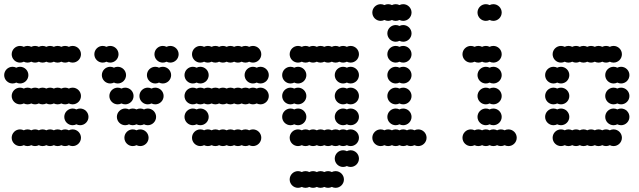

<svg xmlns="http://www.w3.org/2000/svg" viewBox="-20 -700 3064 920"><path d="M36 -40C36 -18 54 0 76 0C82.5 0 88.6 -1.6 94 -4.3C99.4 -1.6 105.5 0 112 0C118.5 0 124.6 -1.6 130 -4.3C135.4 -1.6 141.5 0 148 0C154.5 0 160.6 -1.6 166 -4.3C171.4 -1.6 177.5 0 184 0C190.5 0 196.6 -1.6 202 -4.3C207.4 -1.6 213.5 0 220 0C226.5 0 232.6 -1.6 238 -4.3C243.4 -1.6 249.5 0 256 0C262.5 0 268.6 -1.6 274 -4.3C279.4 -1.6 285.5 0 292 0C298.5 0 304.6 -1.6 310 -4.3C315.4 -1.6 321.5 0 328 0C350 0 368 -18 368 -40C368 -62 350 -80 328 -80C321.5 -80 315.4 -78.4 310 -75.7C304.6 -78.4 298.5 -80 292 -80C285.5 -80 279.4 -78.4 274 -75.7C268.6 -78.4 262.5 -80 256 -80C249.5 -80 243.4 -78.4 238 -75.7C232.6 -78.4 226.5 -80 220 -80C213.5 -80 207.4 -78.4 202 -75.7C196.6 -78.4 190.5 -80 184 -80C177.5 -80 171.4 -78.4 166 -75.7C160.6 -78.4 154.5 -80 148 -80C141.5 -80 135.4 -78.4 130 -75.7C124.6 -78.4 118.5 -80 112 -80C105.5 -80 99.4 -78.4 94 -75.7C88.6 -78.4 82.5 -80 76 -80C54 -80 36 -62 36 -40ZM288 -140C288 -118 306 -100 328 -100C334.5 -100 340.6 -101.6 346 -104.3C351.4 -101.6 357.5 -100 364 -100C386 -100 404 -118 404 -140C404 -162 386 -180 364 -180C357.5 -180 351.4 -178.4 346 -175.7C340.6 -178.4 334.5 -180 328 -180C306 -180 288 -162 288 -140ZM36 -240C36 -218 54 -200 76 -200C82.5 -200 88.6 -201.6 94 -204.3C99.4 -201.6 105.5 -200 112 -200C118.5 -200 124.6 -201.6 130 -204.3C135.4 -201.6 141.5 -200 148 -200C154.5 -200 160.6 -201.6 166 -204.3C171.4 -201.6 177.5 -200 184 -200C190.5 -200 196.6 -201.6 202 -204.3C207.4 -201.6 213.5 -200 220 -200C226.5 -200 232.6 -201.6 238 -204.3C243.4 -201.6 249.5 -200 256 -200C262.5 -200 268.6 -201.6 274 -204.3C279.4 -201.6 285.5 -200 292 -200C298.5 -200 304.6 -201.6 310 -204.3C315.4 -201.6 321.5 -200 328 -200C350 -200 368 -218 368 -240C368 -262 350 -280 328 -280C321.5 -280 315.4 -278.4 310 -275.7C304.6 -278.4 298.5 -280 292 -280C285.5 -280 279.4 -278.4 274 -275.7C268.6 -278.4 262.5 -280 256 -280C249.5 -280 243.4 -278.4 238 -275.7C232.6 -278.4 226.5 -280 220 -280C213.5 -280 207.4 -278.4 202 -275.7C196.6 -278.4 190.5 -280 184 -280C177.5 -280 171.4 -278.4 166 -275.7C160.6 -278.4 154.5 -280 148 -280C141.5 -280 135.4 -278.4 130 -275.7C124.6 -278.4 118.5 -280 112 -280C105.5 -280 99.4 -278.4 94 -275.7C88.6 -278.4 82.5 -280 76 -280C54 -280 36 -262 36 -240ZM0 -340C0 -318 18 -300 40 -300C46.5 -300 52.6 -301.6 58 -304.3C63.4 -301.6 69.5 -300 76 -300C98 -300 116 -318 116 -340C116 -362 98 -380 76 -380C69.5 -380 63.4 -378.4 58 -375.7C52.6 -378.4 46.5 -380 40 -380C18 -380 0 -362 0 -340ZM36 -440C36 -418 54 -400 76 -400C82.5 -400 88.6 -401.6 94 -404.3C99.4 -401.6 105.5 -400 112 -400C118.5 -400 124.6 -401.6 130 -404.3C135.4 -401.6 141.5 -400 148 -400C154.5 -400 160.6 -401.6 166 -404.3C171.4 -401.6 177.5 -400 184 -400C190.5 -400 196.6 -401.6 202 -404.3C207.4 -401.6 213.5 -400 220 -400C226.5 -400 232.6 -401.6 238 -404.3C243.4 -401.6 249.5 -400 256 -400C262.5 -400 268.6 -401.6 274 -404.3C279.4 -401.6 285.5 -400 292 -400C298.5 -400 304.6 -401.6 310 -404.3C315.4 -401.6 321.5 -400 328 -400C350 -400 368 -418 368 -440C368 -462 350 -480 328 -480C321.5 -480 315.4 -478.4 310 -475.7C304.6 -478.4 298.5 -480 292 -480C285.5 -480 279.4 -478.4 274 -475.7C268.6 -478.4 262.5 -480 256 -480C249.5 -480 243.4 -478.4 238 -475.7C232.6 -478.4 226.5 -480 220 -480C213.5 -480 207.4 -478.4 202 -475.7C196.6 -478.4 190.5 -480 184 -480C177.5 -480 171.4 -478.4 166 -475.7C160.6 -478.4 154.5 -480 148 -480C141.5 -480 135.4 -478.4 130 -475.7C124.6 -478.4 118.5 -480 112 -480C105.5 -480 99.4 -478.4 94 -475.7C88.6 -478.4 82.5 -480 76 -480C54 -480 36 -462 36 -440Z M576 -40C576 -18 594 0 616 0C622.5 0 628.6 -1.6 634 -4.3C639.4 -1.6 645.5 0 652 0C674 0 692 -18 692 -40C692 -62 674 -80 652 -80C645.5 -80 639.4 -78.4 634 -75.7C628.6 -78.4 622.5 -80 616 -80C594 -80 576 -62 576 -40ZM540 -140C540 -118 558 -100 580 -100C586.5 -100 592.6 -101.6 598 -104.3C603.4 -101.6 609.5 -100 616 -100C622.5 -100 628.6 -101.6 634 -104.3C639.4 -101.6 645.5 -100 652 -100C658.5 -100 664.6 -101.6 670 -104.3C675.4 -101.6 681.5 -100 688 -100C710 -100 728 -118 728 -140C728 -162 710 -180 688 -180C681.5 -180 675.4 -178.4 670 -175.7C664.6 -178.4 658.5 -180 652 -180C645.5 -180 639.4 -178.4 634 -175.7C628.6 -178.4 622.5 -180 616 -180C609.5 -180 603.4 -178.4 598 -175.7C592.6 -178.4 586.5 -180 580 -180C558 -180 540 -162 540 -140ZM648 -240C648 -218 666 -200 688 -200C694.5 -200 700.6 -201.6 706 -204.3C711.4 -201.6 717.5 -200 724 -200C746 -200 764 -218 764 -240C764 -262 746 -280 724 -280C717.5 -280 711.4 -278.4 706 -275.7C700.6 -278.4 694.5 -280 688 -280C666 -280 648 -262 648 -240ZM504 -240C504 -218 522 -200 544 -200C550.5 -200 556.6 -201.6 562 -204.3C567.4 -201.6 573.5 -200 580 -200C602 -200 620 -218 620 -240C620 -262 602 -280 580 -280C573.5 -280 567.4 -278.4 562 -275.7C556.6 -278.4 550.5 -280 544 -280C522 -280 504 -262 504 -240ZM684 -340C684 -318 702 -300 724 -300C730.5 -300 736.6 -301.6 742 -304.3C747.4 -301.6 753.5 -300 760 -300C782 -300 800 -318 800 -340C800 -362 782 -380 760 -380C753.5 -380 747.4 -378.4 742 -375.7C736.6 -378.4 730.5 -380 724 -380C702 -380 684 -362 684 -340ZM468 -340C468 -318 486 -300 508 -300C514.5 -300 520.6 -301.6 526 -304.3C531.4 -301.6 537.5 -300 544 -300C566 -300 584 -318 584 -340C584 -362 566 -380 544 -380C537.5 -380 531.4 -378.4 526 -375.7C520.6 -378.4 514.5 -380 508 -380C486 -380 468 -362 468 -340ZM720 -440C720 -418 738 -400 760 -400C766.5 -400 772.6 -401.6 778 -404.3C783.4 -401.6 789.5 -400 796 -400C818 -400 836 -418 836 -440C836 -462 818 -480 796 -480C789.5 -480 783.4 -478.4 778 -475.7C772.6 -478.4 766.5 -480 760 -480C738 -480 720 -462 720 -440ZM432 -440C432 -418 450 -400 472 -400C478.5 -400 484.6 -401.6 490 -404.3C495.4 -401.6 501.5 -400 508 -400C530 -400 548 -418 548 -440C548 -462 530 -480 508 -480C501.5 -480 495.4 -478.4 490 -475.7C484.6 -478.4 478.5 -480 472 -480C450 -480 432 -462 432 -440Z M900 -40C900 -18 918 0 940 0C946.5 0 952.6 -1.6 958 -4.3C963.4 -1.6 969.5 0 976 0C982.5 0 988.6 -1.6 994 -4.3C999.4 -1.6 1005.5 0 1012 0C1018.5 0 1024.6 -1.6 1030 -4.3C1035.4 -1.6 1041.5 0 1048 0C1054.5 0 1060.6 -1.6 1066 -4.3C1071.4 -1.6 1077.5 0 1084 0C1090.5 0 1096.6 -1.6 1102 -4.3C1107.4 -1.6 1113.5 0 1120 0C1126.5 0 1132.6 -1.6 1138 -4.3C1143.4 -1.6 1149.5 0 1156 0C1162.5 0 1168.6 -1.6 1174 -4.3C1179.4 -1.6 1185.5 0 1192 0C1214 0 1232 -18 1232 -40C1232 -62 1214 -80 1192 -80C1185.5 -80 1179.4 -78.4 1174 -75.7C1168.6 -78.4 1162.5 -80 1156 -80C1149.5 -80 1143.4 -78.4 1138 -75.7C1132.6 -78.4 1126.5 -80 1120 -80C1113.5 -80 1107.4 -78.4 1102 -75.7C1096.6 -78.4 1090.5 -80 1084 -80C1077.5 -80 1071.4 -78.4 1066 -75.7C1060.6 -78.4 1054.5 -80 1048 -80C1041.5 -80 1035.4 -78.4 1030 -75.7C1024.6 -78.4 1018.5 -80 1012 -80C1005.5 -80 999.4 -78.4 994 -75.7C988.6 -78.4 982.5 -80 976 -80C969.5 -80 963.4 -78.4 958 -75.7C952.6 -78.4 946.5 -80 940 -80C918 -80 900 -62 900 -40ZM864 -140C864 -118 882 -100 904 -100C910.5 -100 916.6 -101.6 922 -104.3C927.4 -101.6 933.5 -100 940 -100C962 -100 980 -118 980 -140C980 -162 962 -180 940 -180C933.5 -180 927.4 -178.4 922 -175.7C916.6 -178.4 910.5 -180 904 -180C882 -180 864 -162 864 -140ZM864 -240C864 -218 882 -200 904 -200C910.5 -200 916.6 -201.6 922 -204.3C927.4 -201.6 933.5 -200 940 -200C946.5 -200 952.6 -201.6 958 -204.3C963.4 -201.6 969.5 -200 976 -200C982.5 -200 988.6 -201.6 994 -204.3C999.4 -201.6 1005.5 -200 1012 -200C1018.5 -200 1024.6 -201.6 1030 -204.3C1035.4 -201.6 1041.5 -200 1048 -200C1054.5 -200 1060.6 -201.6 1066 -204.3C1071.4 -201.6 1077.5 -200 1084 -200C1090.5 -200 1096.6 -201.6 1102 -204.3C1107.4 -201.6 1113.5 -200 1120 -200C1126.5 -200 1132.6 -201.6 1138 -204.3C1143.4 -201.6 1149.5 -200 1156 -200C1162.5 -200 1168.6 -201.6 1174 -204.3C1179.4 -201.6 1185.5 -200 1192 -200C1198.5 -200 1204.6 -201.6 1210 -204.3C1215.4 -201.6 1221.5 -200 1228 -200C1250 -200 1268 -218 1268 -240C1268 -262 1250 -280 1228 -280C1221.5 -280 1215.4 -278.4 1210 -275.7C1204.6 -278.4 1198.5 -280 1192 -280C1185.5 -280 1179.4 -278.4 1174 -275.7C1168.6 -278.4 1162.5 -280 1156 -280C1149.5 -280 1143.4 -278.4 1138 -275.7C1132.6 -278.4 1126.5 -280 1120 -280C1113.5 -280 1107.4 -278.4 1102 -275.7C1096.6 -278.4 1090.5 -280 1084 -280C1077.5 -280 1071.4 -278.4 1066 -275.7C1060.6 -278.4 1054.5 -280 1048 -280C1041.5 -280 1035.4 -278.4 1030 -275.7C1024.6 -278.4 1018.5 -280 1012 -280C1005.5 -280 999.4 -278.4 994 -275.7C988.6 -278.4 982.5 -280 976 -280C969.5 -280 963.4 -278.4 958 -275.7C952.6 -278.4 946.5 -280 940 -280C933.5 -280 927.4 -278.4 922 -275.7C916.6 -278.4 910.5 -280 904 -280C882 -280 864 -262 864 -240ZM1152 -340C1152 -318 1170 -300 1192 -300C1198.5 -300 1204.6 -301.6 1210 -304.3C1215.4 -301.6 1221.5 -300 1228 -300C1250 -300 1268 -318 1268 -340C1268 -362 1250 -380 1228 -380C1221.5 -380 1215.4 -378.4 1210 -375.7C1204.6 -378.4 1198.5 -380 1192 -380C1170 -380 1152 -362 1152 -340ZM864 -340C864 -318 882 -300 904 -300C910.5 -300 916.6 -301.6 922 -304.3C927.4 -301.6 933.5 -300 940 -300C962 -300 980 -318 980 -340C980 -362 962 -380 940 -380C933.5 -380 927.4 -378.4 922 -375.7C916.6 -378.4 910.5 -380 904 -380C882 -380 864 -362 864 -340ZM900 -440C900 -418 918 -400 940 -400C946.5 -400 952.6 -401.6 958 -404.3C963.4 -401.6 969.5 -400 976 -400C982.5 -400 988.6 -401.6 994 -404.3C999.4 -401.6 1005.5 -400 1012 -400C1018.5 -400 1024.6 -401.6 1030 -404.3C1035.4 -401.6 1041.5 -400 1048 -400C1054.5 -400 1060.6 -401.6 1066 -404.3C1071.4 -401.6 1077.5 -400 1084 -400C1090.5 -400 1096.6 -401.6 1102 -404.3C1107.4 -401.6 1113.5 -400 1120 -400C1126.5 -400 1132.6 -401.6 1138 -404.3C1143.4 -401.6 1149.5 -400 1156 -400C1162.5 -400 1168.6 -401.6 1174 -404.3C1179.4 -401.6 1185.5 -400 1192 -400C1214 -400 1232 -418 1232 -440C1232 -462 1214 -480 1192 -480C1185.5 -480 1179.4 -478.4 1174 -475.7C1168.6 -478.4 1162.5 -480 1156 -480C1149.5 -480 1143.4 -478.4 1138 -475.7C1132.6 -478.4 1126.5 -480 1120 -480C1113.5 -480 1107.4 -478.4 1102 -475.7C1096.6 -478.4 1090.5 -480 1084 -480C1077.5 -480 1071.4 -478.4 1066 -475.7C1060.6 -478.4 1054.5 -480 1048 -480C1041.5 -480 1035.4 -478.4 1030 -475.7C1024.6 -478.4 1018.5 -480 1012 -480C1005.5 -480 999.4 -478.4 994 -475.7C988.6 -478.4 982.5 -480 976 -480C969.5 -480 963.4 -478.4 958 -475.7C952.6 -478.4 946.5 -480 940 -480C918 -480 900 -462 900 -440Z M1368 160C1368 182 1386 200 1408 200C1414.5 200 1420.6 198.4 1426 195.7C1431.4 198.4 1437.5 200 1444 200C1450.5 200 1456.6 198.4 1462 195.7C1467.4 198.4 1473.5 200 1480 200C1486.5 200 1492.6 198.4 1498 195.7C1503.4 198.4 1509.5 200 1516 200C1522.5 200 1528.6 198.4 1534 195.7C1539.4 198.4 1545.5 200 1552 200C1558.5 200 1564.6 198.4 1570 195.7C1575.4 198.4 1581.5 200 1588 200C1610 200 1628 182 1628 160C1628 138 1610 120 1588 120C1581.5 120 1575.4 121.6 1570 124.3C1564.6 121.6 1558.5 120 1552 120C1545.5 120 1539.4 121.6 1534 124.3C1528.6 121.6 1522.5 120 1516 120C1509.5 120 1503.4 121.6 1498 124.3C1492.6 121.6 1486.5 120 1480 120C1473.5 120 1467.4 121.6 1462 124.3C1456.6 121.6 1450.5 120 1444 120C1437.5 120 1431.4 121.6 1426 124.3C1420.6 121.6 1414.5 120 1408 120C1386 120 1368 138 1368 160ZM1584 60C1584 82 1602 100 1624 100C1630.5 100 1636.6 98.4 1642 95.7C1647.4 98.4 1653.5 100 1660 100C1682 100 1700 82 1700 60C1700 38 1682 20 1660 20C1653.5 20 1647.4 21.6 1642 24.3C1636.6 21.6 1630.5 20 1624 20C1602 20 1584 38 1584 60ZM1368 -40C1368 -18 1386 0 1408 0C1414.5 0 1420.6 -1.6 1426 -4.3C1431.4 -1.6 1437.5 0 1444 0C1450.5 0 1456.6 -1.6 1462 -4.3C1467.4 -1.6 1473.5 0 1480 0C1486.5 0 1492.6 -1.6 1498 -4.3C1503.4 -1.6 1509.5 0 1516 0C1522.5 0 1528.6 -1.6 1534 -4.3C1539.4 -1.6 1545.5 0 1552 0C1558.5 0 1564.6 -1.6 1570 -4.3C1575.4 -1.6 1581.5 0 1588 0C1594.5 0 1600.6 -1.6 1606 -4.3C1611.4 -1.6 1617.5 0 1624 0C1630.5 0 1636.6 -1.6 1642 -4.3C1647.4 -1.6 1653.5 0 1660 0C1682 0 1700 -18 1700 -40C1700 -62 1682 -80 1660 -80C1653.5 -80 1647.4 -78.4 1642 -75.7C1636.6 -78.4 1630.5 -80 1624 -80C1617.5 -80 1611.4 -78.4 1606 -75.7C1600.6 -78.4 1594.5 -80 1588 -80C1581.5 -80 1575.4 -78.4 1570 -75.7C1564.6 -78.4 1558.5 -80 1552 -80C1545.5 -80 1539.4 -78.4 1534 -75.7C1528.6 -78.4 1522.5 -80 1516 -80C1509.5 -80 1503.4 -78.4 1498 -75.7C1492.6 -78.4 1486.5 -80 1480 -80C1473.5 -80 1467.4 -78.4 1462 -75.7C1456.6 -78.4 1450.5 -80 1444 -80C1437.5 -80 1431.4 -78.4 1426 -75.7C1420.6 -78.4 1414.5 -80 1408 -80C1386 -80 1368 -62 1368 -40ZM1584 -140C1584 -118 1602 -100 1624 -100C1630.5 -100 1636.6 -101.6 1642 -104.3C1647.4 -101.6 1653.5 -100 1660 -100C1682 -100 1700 -118 1700 -140C1700 -162 1682 -180 1660 -180C1653.5 -180 1647.4 -178.4 1642 -175.7C1636.6 -178.4 1630.5 -180 1624 -180C1602 -180 1584 -162 1584 -140ZM1332 -140C1332 -118 1350 -100 1372 -100C1378.5 -100 1384.6 -101.6 1390 -104.3C1395.4 -101.6 1401.5 -100 1408 -100C1430 -100 1448 -118 1448 -140C1448 -162 1430 -180 1408 -180C1401.5 -180 1395.4 -178.4 1390 -175.7C1384.6 -178.4 1378.5 -180 1372 -180C1350 -180 1332 -162 1332 -140ZM1584 -240C1584 -218 1602 -200 1624 -200C1630.5 -200 1636.6 -201.6 1642 -204.3C1647.4 -201.6 1653.5 -200 1660 -200C1682 -200 1700 -218 1700 -240C1700 -262 1682 -280 1660 -280C1653.5 -280 1647.4 -278.4 1642 -275.7C1636.6 -278.4 1630.5 -280 1624 -280C1602 -280 1584 -262 1584 -240ZM1332 -240C1332 -218 1350 -200 1372 -200C1378.5 -200 1384.6 -201.6 1390 -204.3C1395.4 -201.6 1401.5 -200 1408 -200C1430 -200 1448 -218 1448 -240C1448 -262 1430 -280 1408 -280C1401.5 -280 1395.4 -278.4 1390 -275.7C1384.6 -278.4 1378.5 -280 1372 -280C1350 -280 1332 -262 1332 -240ZM1584 -340C1584 -318 1602 -300 1624 -300C1630.5 -300 1636.6 -301.6 1642 -304.3C1647.4 -301.6 1653.5 -300 1660 -300C1682 -300 1700 -318 1700 -340C1700 -362 1682 -380 1660 -380C1653.5 -380 1647.4 -378.4 1642 -375.7C1636.6 -378.4 1630.5 -380 1624 -380C1602 -380 1584 -362 1584 -340ZM1332 -340C1332 -318 1350 -300 1372 -300C1378.5 -300 1384.6 -301.6 1390 -304.3C1395.4 -301.6 1401.5 -300 1408 -300C1430 -300 1448 -318 1448 -340C1448 -362 1430 -380 1408 -380C1401.5 -380 1395.4 -378.4 1390 -375.7C1384.6 -378.4 1378.5 -380 1372 -380C1350 -380 1332 -362 1332 -340ZM1368 -440C1368 -418 1386 -400 1408 -400C1414.5 -400 1420.6 -401.6 1426 -404.3C1431.4 -401.6 1437.5 -400 1444 -400C1450.5 -400 1456.6 -401.6 1462 -404.3C1467.4 -401.6 1473.5 -400 1480 -400C1486.5 -400 1492.6 -401.6 1498 -404.3C1503.4 -401.6 1509.5 -400 1516 -400C1522.5 -400 1528.6 -401.6 1534 -404.3C1539.4 -401.6 1545.5 -400 1552 -400C1558.5 -400 1564.6 -401.6 1570 -404.3C1575.4 -401.6 1581.5 -400 1588 -400C1594.5 -400 1600.6 -401.6 1606 -404.3C1611.4 -401.6 1617.5 -400 1624 -400C1630.5 -400 1636.6 -401.6 1642 -404.3C1647.4 -401.6 1653.5 -400 1660 -400C1682 -400 1700 -418 1700 -440C1700 -462 1682 -480 1660 -480C1653.5 -480 1647.4 -478.4 1642 -475.7C1636.6 -478.4 1630.5 -480 1624 -480C1617.5 -480 1611.4 -478.4 1606 -475.7C1600.6 -478.4 1594.5 -480 1588 -480C1581.5 -480 1575.4 -478.4 1570 -475.7C1564.6 -478.4 1558.5 -480 1552 -480C1545.5 -480 1539.4 -478.4 1534 -475.7C1528.6 -478.4 1522.5 -480 1516 -480C1509.5 -480 1503.4 -478.4 1498 -475.7C1492.6 -478.4 1486.5 -480 1480 -480C1473.5 -480 1467.4 -478.4 1462 -475.7C1456.6 -478.4 1450.5 -480 1444 -480C1437.5 -480 1431.4 -478.4 1426 -475.7C1420.6 -478.4 1414.5 -480 1408 -480C1386 -480 1368 -462 1368 -440Z M1764 -40C1764 -18 1782 0 1804 0C1810.5 0 1816.6 -1.6 1822 -4.3C1827.4 -1.6 1833.5 0 1840 0C1846.5 0 1852.6 -1.6 1858 -4.3C1863.4 -1.6 1869.5 0 1876 0C1882.5 0 1888.6 -1.6 1894 -4.3C1899.4 -1.6 1905.5 0 1912 0C1918.5 0 1924.6 -1.6 1930 -4.3C1935.4 -1.6 1941.5 0 1948 0C1954.5 0 1960.6 -1.6 1966 -4.3C1971.4 -1.6 1977.5 0 1984 0C2006 0 2024 -18 2024 -40C2024 -62 2006 -80 1984 -80C1977.5 -80 1971.4 -78.4 1966 -75.7C1960.6 -78.4 1954.5 -80 1948 -80C1941.5 -80 1935.4 -78.4 1930 -75.7C1924.6 -78.4 1918.5 -80 1912 -80C1905.5 -80 1899.4 -78.4 1894 -75.7C1888.6 -78.4 1882.5 -80 1876 -80C1869.5 -80 1863.4 -78.4 1858 -75.7C1852.6 -78.4 1846.5 -80 1840 -80C1833.5 -80 1827.4 -78.4 1822 -75.7C1816.6 -78.4 1810.5 -80 1804 -80C1782 -80 1764 -62 1764 -40ZM1836 -140C1836 -118 1854 -100 1876 -100C1882.5 -100 1888.6 -101.6 1894 -104.3C1899.4 -101.6 1905.5 -100 1912 -100C1934 -100 1952 -118 1952 -140C1952 -162 1934 -180 1912 -180C1905.5 -180 1899.4 -178.4 1894 -175.7C1888.6 -178.4 1882.5 -180 1876 -180C1854 -180 1836 -162 1836 -140ZM1836 -240C1836 -218 1854 -200 1876 -200C1882.5 -200 1888.6 -201.6 1894 -204.3C1899.4 -201.6 1905.5 -200 1912 -200C1934 -200 1952 -218 1952 -240C1952 -262 1934 -280 1912 -280C1905.5 -280 1899.4 -278.4 1894 -275.7C1888.6 -278.4 1882.5 -280 1876 -280C1854 -280 1836 -262 1836 -240ZM1836 -340C1836 -318 1854 -300 1876 -300C1882.5 -300 1888.6 -301.6 1894 -304.3C1899.4 -301.6 1905.5 -300 1912 -300C1934 -300 1952 -318 1952 -340C1952 -362 1934 -380 1912 -380C1905.5 -380 1899.4 -378.4 1894 -375.7C1888.6 -378.4 1882.5 -380 1876 -380C1854 -380 1836 -362 1836 -340ZM1836 -440C1836 -418 1854 -400 1876 -400C1882.5 -400 1888.6 -401.6 1894 -404.3C1899.4 -401.6 1905.5 -400 1912 -400C1934 -400 1952 -418 1952 -440C1952 -462 1934 -480 1912 -480C1905.5 -480 1899.4 -478.4 1894 -475.7C1888.6 -478.4 1882.5 -480 1876 -480C1854 -480 1836 -462 1836 -440ZM1836 -540C1836 -518 1854 -500 1876 -500C1882.5 -500 1888.6 -501.6 1894 -504.3C1899.4 -501.6 1905.5 -500 1912 -500C1934 -500 1952 -518 1952 -540C1952 -562 1934 -580 1912 -580C1905.5 -580 1899.4 -578.4 1894 -575.7C1888.6 -578.4 1882.5 -580 1876 -580C1854 -580 1836 -562 1836 -540ZM1764 -640C1764 -618 1782 -600 1804 -600C1810.5 -600 1816.6 -601.6 1822 -604.3C1827.4 -601.6 1833.5 -600 1840 -600C1846.5 -600 1852.6 -601.6 1858 -604.3C1863.4 -601.6 1869.5 -600 1876 -600C1882.5 -600 1888.6 -601.6 1894 -604.3C1899.4 -601.6 1905.5 -600 1912 -600C1934 -600 1952 -618 1952 -640C1952 -662 1934 -680 1912 -680C1905.5 -680 1899.4 -678.4 1894 -675.7C1888.6 -678.4 1882.5 -680 1876 -680C1869.5 -680 1863.4 -678.4 1858 -675.7C1852.6 -678.4 1846.5 -680 1840 -680C1833.5 -680 1827.4 -678.4 1822 -675.7C1816.6 -678.4 1810.5 -680 1804 -680C1782 -680 1764 -662 1764 -640Z M2196 -40C2196 -18 2214 0 2236 0C2242.5 0 2248.6 -1.6 2254 -4.3C2259.4 -1.6 2265.5 0 2272 0C2278.5 0 2284.6 -1.6 2290 -4.3C2295.4 -1.6 2301.5 0 2308 0C2314.5 0 2320.6 -1.6 2326 -4.3C2331.4 -1.6 2337.5 0 2344 0C2350.5 0 2356.6 -1.6 2362 -4.3C2367.4 -1.6 2373.5 0 2380 0C2386.5 0 2392.6 -1.6 2398 -4.3C2403.4 -1.6 2409.5 0 2416 0C2438 0 2456 -18 2456 -40C2456 -62 2438 -80 2416 -80C2409.5 -80 2403.4 -78.4 2398 -75.7C2392.6 -78.4 2386.5 -80 2380 -80C2373.5 -80 2367.4 -78.4 2362 -75.7C2356.6 -78.4 2350.5 -80 2344 -80C2337.5 -80 2331.4 -78.4 2326 -75.7C2320.6 -78.4 2314.5 -80 2308 -80C2301.5 -80 2295.4 -78.4 2290 -75.7C2284.6 -78.4 2278.5 -80 2272 -80C2265.5 -80 2259.4 -78.4 2254 -75.7C2248.6 -78.4 2242.5 -80 2236 -80C2214 -80 2196 -62 2196 -40ZM2268 -140C2268 -118 2286 -100 2308 -100C2314.5 -100 2320.6 -101.6 2326 -104.3C2331.4 -101.6 2337.5 -100 2344 -100C2366 -100 2384 -118 2384 -140C2384 -162 2366 -180 2344 -180C2337.5 -180 2331.4 -178.4 2326 -175.7C2320.6 -178.4 2314.5 -180 2308 -180C2286 -180 2268 -162 2268 -140ZM2268 -240C2268 -218 2286 -200 2308 -200C2314.5 -200 2320.6 -201.6 2326 -204.3C2331.4 -201.6 2337.5 -200 2344 -200C2366 -200 2384 -218 2384 -240C2384 -262 2366 -280 2344 -280C2337.5 -280 2331.4 -278.4 2326 -275.7C2320.6 -278.4 2314.5 -280 2308 -280C2286 -280 2268 -262 2268 -240ZM2268 -340C2268 -318 2286 -300 2308 -300C2314.5 -300 2320.6 -301.6 2326 -304.3C2331.4 -301.6 2337.5 -300 2344 -300C2366 -300 2384 -318 2384 -340C2384 -362 2366 -380 2344 -380C2337.5 -380 2331.4 -378.4 2326 -375.7C2320.6 -378.4 2314.5 -380 2308 -380C2286 -380 2268 -362 2268 -340ZM2196 -440C2196 -418 2214 -400 2236 -400C2242.5 -400 2248.6 -401.6 2254 -404.3C2259.4 -401.6 2265.5 -400 2272 -400C2278.5 -400 2284.6 -401.6 2290 -404.3C2295.4 -401.6 2301.5 -400 2308 -400C2314.5 -400 2320.6 -401.6 2326 -404.3C2331.4 -401.6 2337.5 -400 2344 -400C2366 -400 2384 -418 2384 -440C2384 -462 2366 -480 2344 -480C2337.5 -480 2331.4 -478.4 2326 -475.7C2320.6 -478.4 2314.5 -480 2308 -480C2301.5 -480 2295.4 -478.4 2290 -475.7C2284.6 -478.4 2278.5 -480 2272 -480C2265.5 -480 2259.4 -478.4 2254 -475.7C2248.6 -478.4 2242.5 -480 2236 -480C2214 -480 2196 -462 2196 -440ZM2268 -640C2268 -618 2286 -600 2308 -600C2314.5 -600 2320.6 -601.6 2326 -604.3C2331.4 -601.6 2337.5 -600 2344 -600C2366 -600 2384 -618 2384 -640C2384 -662 2366 -680 2344 -680C2337.5 -680 2331.4 -678.4 2326 -675.7C2320.6 -678.4 2314.5 -680 2308 -680C2286 -680 2268 -662 2268 -640Z M2628 -40C2628 -18 2646 0 2668 0C2674.5 0 2680.6 -1.6 2686 -4.3C2691.4 -1.6 2697.5 0 2704 0C2710.5 0 2716.6 -1.6 2722 -4.3C2727.4 -1.6 2733.5 0 2740 0C2746.5 0 2752.6 -1.6 2758 -4.3C2763.4 -1.6 2769.5 0 2776 0C2782.5 0 2788.6 -1.6 2794 -4.3C2799.4 -1.6 2805.5 0 2812 0C2818.5 0 2824.6 -1.6 2830 -4.3C2835.4 -1.6 2841.5 0 2848 0C2854.5 0 2860.6 -1.6 2866 -4.3C2871.4 -1.6 2877.5 0 2884 0C2890.5 0 2896.6 -1.6 2902 -4.3C2907.4 -1.6 2913.5 0 2920 0C2942 0 2960 -18 2960 -40C2960 -62 2942 -80 2920 -80C2913.5 -80 2907.4 -78.4 2902 -75.7C2896.6 -78.4 2890.5 -80 2884 -80C2877.5 -80 2871.4 -78.4 2866 -75.7C2860.6 -78.4 2854.5 -80 2848 -80C2841.5 -80 2835.4 -78.4 2830 -75.7C2824.6 -78.4 2818.5 -80 2812 -80C2805.5 -80 2799.4 -78.4 2794 -75.7C2788.6 -78.4 2782.5 -80 2776 -80C2769.5 -80 2763.4 -78.4 2758 -75.7C2752.6 -78.4 2746.5 -80 2740 -80C2733.5 -80 2727.4 -78.4 2722 -75.7C2716.6 -78.4 2710.5 -80 2704 -80C2697.5 -80 2691.4 -78.4 2686 -75.7C2680.6 -78.4 2674.5 -80 2668 -80C2646 -80 2628 -62 2628 -40ZM2880 -140C2880 -118 2898 -100 2920 -100C2926.5 -100 2932.6 -101.6 2938 -104.3C2943.4 -101.6 2949.5 -100 2956 -100C2978 -100 2996 -118 2996 -140C2996 -162 2978 -180 2956 -180C2949.5 -180 2943.4 -178.4 2938 -175.7C2932.6 -178.4 2926.5 -180 2920 -180C2898 -180 2880 -162 2880 -140ZM2592 -140C2592 -118 2610 -100 2632 -100C2638.5 -100 2644.6 -101.6 2650 -104.3C2655.4 -101.6 2661.5 -100 2668 -100C2690 -100 2708 -118 2708 -140C2708 -162 2690 -180 2668 -180C2661.5 -180 2655.4 -178.4 2650 -175.7C2644.6 -178.4 2638.5 -180 2632 -180C2610 -180 2592 -162 2592 -140ZM2880 -240C2880 -218 2898 -200 2920 -200C2926.5 -200 2932.6 -201.6 2938 -204.3C2943.4 -201.6 2949.5 -200 2956 -200C2978 -200 2996 -218 2996 -240C2996 -262 2978 -280 2956 -280C2949.5 -280 2943.4 -278.4 2938 -275.7C2932.6 -278.4 2926.5 -280 2920 -280C2898 -280 2880 -262 2880 -240ZM2592 -240C2592 -218 2610 -200 2632 -200C2638.5 -200 2644.6 -201.6 2650 -204.3C2655.4 -201.6 2661.5 -200 2668 -200C2690 -200 2708 -218 2708 -240C2708 -262 2690 -280 2668 -280C2661.5 -280 2655.4 -278.4 2650 -275.7C2644.6 -278.4 2638.5 -280 2632 -280C2610 -280 2592 -262 2592 -240ZM2880 -340C2880 -318 2898 -300 2920 -300C2926.5 -300 2932.6 -301.6 2938 -304.3C2943.4 -301.6 2949.5 -300 2956 -300C2978 -300 2996 -318 2996 -340C2996 -362 2978 -380 2956 -380C2949.5 -380 2943.4 -378.4 2938 -375.7C2932.6 -378.4 2926.5 -380 2920 -380C2898 -380 2880 -362 2880 -340ZM2592 -340C2592 -318 2610 -300 2632 -300C2638.5 -300 2644.6 -301.6 2650 -304.3C2655.4 -301.6 2661.5 -300 2668 -300C2690 -300 2708 -318 2708 -340C2708 -362 2690 -380 2668 -380C2661.5 -380 2655.4 -378.4 2650 -375.7C2644.6 -378.4 2638.5 -380 2632 -380C2610 -380 2592 -362 2592 -340ZM2628 -440C2628 -418 2646 -400 2668 -400C2674.5 -400 2680.6 -401.6 2686 -404.3C2691.4 -401.6 2697.5 -400 2704 -400C2710.5 -400 2716.6 -401.6 2722 -404.3C2727.4 -401.6 2733.5 -400 2740 -400C2746.5 -400 2752.6 -401.6 2758 -404.3C2763.4 -401.6 2769.5 -400 2776 -400C2782.5 -400 2788.6 -401.6 2794 -404.3C2799.4 -401.6 2805.5 -400 2812 -400C2818.5 -400 2824.6 -401.6 2830 -404.3C2835.4 -401.6 2841.5 -400 2848 -400C2854.5 -400 2860.6 -401.6 2866 -404.3C2871.4 -401.6 2877.5 -400 2884 -400C2890.5 -400 2896.6 -401.6 2902 -404.3C2907.4 -401.6 2913.5 -400 2920 -400C2942 -400 2960 -418 2960 -440C2960 -462 2942 -480 2920 -480C2913.5 -480 2907.4 -478.4 2902 -475.7C2896.6 -478.4 2890.5 -480 2884 -480C2877.5 -480 2871.4 -478.4 2866 -475.7C2860.6 -478.4 2854.5 -480 2848 -480C2841.5 -480 2835.4 -478.4 2830 -475.7C2824.6 -478.4 2818.5 -480 2812 -480C2805.5 -480 2799.4 -478.4 2794 -475.7C2788.6 -478.4 2782.5 -480 2776 -480C2769.5 -480 2763.4 -478.4 2758 -475.7C2752.6 -478.4 2746.5 -480 2740 -480C2733.5 -480 2727.4 -478.4 2722 -475.7C2716.6 -478.4 2710.5 -480 2704 -480C2697.5 -480 2691.4 -478.4 2686 -475.7C2680.6 -478.4 2674.5 -480 2668 -480C2646 -480 2628 -462 2628 -440Z"/></svg>

Font: Dotrice Condensed
Style: Bold
Weight: 700
Width: 2
Monospace: yes
Designer: Paul Flo Williams
Foundry: His Deeds Are Dust
Version: Version 1.001